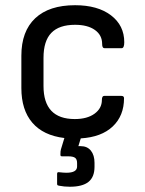

<svg xmlns="http://www.w3.org/2000/svg" viewBox="-20 -520 557 737"><path d="M248 196.8Q226.1 196.8 207 192.9Q202.1 191.9 200.7 190.7Q199.2 189.5 199.2 185.1V147.9Q199.2 143.6 200.7 142.1Q202.1 140.6 207 141.1Q224.6 143.1 234.9 143.1Q275.9 143.1 275.9 119.1V106Q275.9 91.3 268.1 85.7Q260.3 80.1 242.2 80.1H219.2Q214.8 80.1 213.4 78.9Q211.9 77.6 211.9 73.2Q211.9 59.1 213.9 53.2L227.1 9.8Q146 0 104 -49.1Q62 -98.1 62 -182.1V-306.2Q62 -399.9 115.2 -450Q168.5 -500 268.1 -500Q355 -500 406 -461.2Q457 -422.4 457 -357.9Q457 -335 446.8 -335H380.9Q372.1 -335 372.1 -351.1Q372.1 -385.3 344.2 -405Q316.4 -424.8 268.1 -424.8Q207 -424.8 177 -393.8Q147 -362.8 147 -297.9V-189.9Q147 -63 267.1 -63Q314.5 -63 342.8 -83.5Q371.1 -104 371.1 -136.2Q371.1 -151.9 379.9 -151.9H445.8Q456.1 -151.9 456.1 -143.1Q456.1 -75.7 412.8 -34.7Q369.6 6.3 290 11.2L280.8 41H290Q314.9 41 328.9 58.3Q342.8 75.7 342.8 105V120.1Q342.8 159.7 319.6 178.2Q296.4 196.8 248 196.8Z"/></svg>

Font: Sofia Sans
Style: Regular
Weight: 400
Designer: Botio Nikoltchev, Ani Petrova
Foundry: lettersoup
Version: Version 4.100